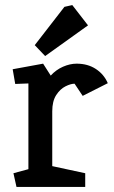

<svg xmlns="http://www.w3.org/2000/svg" viewBox="-20 -737 448 757"><path d="M45 0 33 -54 92 -70V-408L40 -406L30 -464L150 -486L180 -439Q201 -462 228.5 -474Q256 -486 282 -486Q326 -486 358 -465Q390 -444 405 -409L306 -359L274 -407Q259 -407 238 -396.5Q217 -386 201.5 -362Q186 -338 186 -298V-82L316 -54V0ZM158 -516 117 -559 234 -710 265 -717 327 -637Z"/></svg>

Font: Kreon
Style: Regular
Weight: 400
Designer: Julia Petretta
Foundry: Julia Petretta and Eli Heuer
Version: Version 2.002